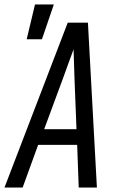

<svg xmlns="http://www.w3.org/2000/svg" viewBox="-32 -836 552 856"><path d="M87 -661 124 -816H208L155 -661ZM-12 0 270 -735H360L400 0H319L312 -190H138L69 0ZM309 -260 300 -490Q299 -522 298 -553.5Q297 -585 296 -616Q285 -585 273 -553.5Q261 -522 250 -490L165 -260Z"/></svg>

Font: Iosevka SS18
Style: Italic
Weight: 400
Italic angle: -9°
Monospace: yes
Designer: Belleve Invis
Foundry: Belleve Invis
Version: Version 25.1.1; ttfautohint (v1.8.4)